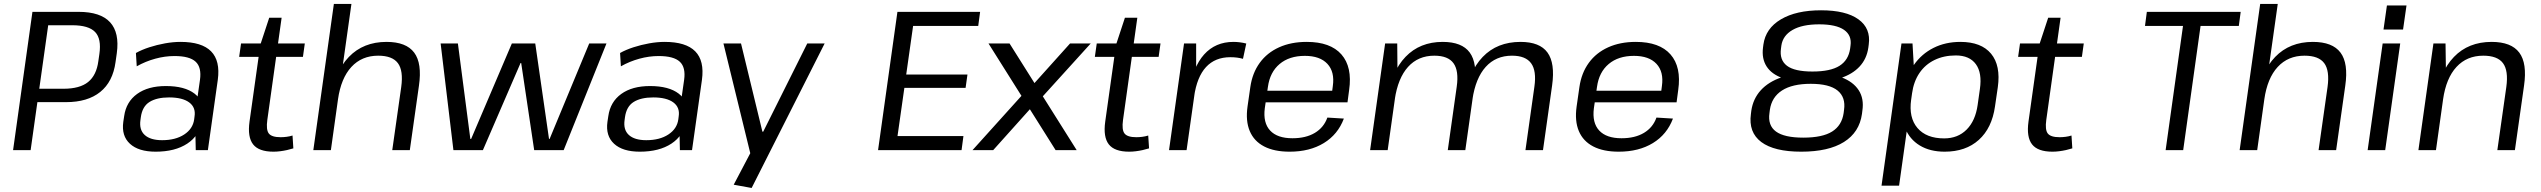

<svg xmlns="http://www.w3.org/2000/svg" viewBox="-20 -760 12865 972"><path d="M144.2 -700H377.7Q488.8 -700 537.2 -647.4Q585.6 -594.7 571.3 -490.7L564.9 -445.6Q551.4 -346 487.5 -294.5Q423.6 -242.9 314.1 -242.9H164.5L174.1 -310.7H301.3Q383.9 -310.7 426.2 -344.9Q468.4 -379.1 477.8 -450.1L483.1 -486.7Q494.3 -563.8 461.5 -598Q428.7 -632.2 345.9 -632.2H203.3L227.3 -655.5L135.1 0H46.2Z M967.1 -179.2 992.4 -355.9Q1001.2 -419 970.4 -447.6Q939.6 -476.3 863.5 -476.3Q814.9 -476.3 765.9 -462.8Q716.8 -449.4 672.2 -424.3L668.1 -491.7Q697.9 -508.4 736.3 -520.8Q774.6 -533.2 815.8 -540.6Q857 -547.9 893.7 -547.9Q1001.8 -547.9 1048.7 -500Q1095.7 -452.1 1082.6 -355.9L1032.4 0H971ZM768 7.9Q681.5 7.9 637.9 -32.1Q594.2 -72.2 604.2 -143.2L608.6 -172.3Q618.7 -244.3 674.1 -284.4Q729.4 -324.4 819.7 -324.4Q914.9 -324.4 964.8 -286.1Q1014.7 -247.9 1004.5 -176.8L1000.1 -145.9Q990.1 -73.8 928.2 -33Q866.2 7.9 768 7.9ZM800.9 -50.3Q868.6 -50.3 912.5 -79.1Q956.5 -107.9 963 -155.7L964.8 -170.2Q972.1 -216.1 937.8 -241.5Q903.6 -266.8 835.9 -266.8Q773.9 -266.8 737 -243.9Q700.2 -221 692.8 -165.8L691.1 -153Q683.7 -102.9 712.7 -76.6Q741.6 -50.3 800.9 -50.3Z M1364.6 7.9Q1290.4 7.9 1261.4 -29.1Q1232.4 -66.1 1243.2 -144.3L1297.9 -533.6L1342.9 -670.2H1405.7L1333.3 -152.9Q1326.3 -103 1340.9 -84.2Q1355.6 -65.4 1400.5 -65.4Q1415 -65.4 1430.2 -67.3Q1445.3 -69.1 1460.9 -73.9L1465.1 -8.9Q1450.4 -4.2 1433 -0.3Q1415.6 3.5 1398.2 5.7Q1380.8 7.9 1364.6 7.9ZM1200.3 -540H1523.1L1513.6 -472.2H1190.7Z M2011.2 -319.5Q2022.6 -402.4 1994.4 -440.2Q1966.3 -478.1 1894.4 -478.1Q1811.5 -478.1 1758.9 -421.1Q1706.3 -364.1 1691 -256.7L1641.1 -186.7L1651.3 -253.2Q1673 -396 1746.2 -471.9Q1819.4 -547.9 1936.8 -547.9Q2036.3 -547.9 2076.8 -493.7Q2117.4 -439.5 2100.9 -326L2054.7 0H1965.8ZM1670.2 -740H1759.1L1706 -363.4L1655.1 0H1566.2Z M2210.7 -540H2298.1L2361.1 -56.6H2365.1L2571.3 -540H2689.7L2759.4 -56.6H2762.4L2962.9 -540H3050.3L2833.6 0H2684.3L2618.5 -441.1H2615.4L2424.7 0H2275.4Z M3418.1 -179.2 3443.4 -355.9Q3452.2 -419 3421.4 -447.6Q3390.6 -476.3 3314.5 -476.3Q3265.9 -476.3 3216.9 -462.8Q3167.8 -449.4 3123.2 -424.3L3119.1 -491.7Q3148.9 -508.4 3187.3 -520.8Q3225.6 -533.2 3266.8 -540.6Q3308 -547.9 3344.7 -547.9Q3452.8 -547.9 3499.7 -500Q3546.7 -452.1 3533.6 -355.9L3483.4 0H3422ZM3219 7.9Q3132.5 7.9 3088.9 -32.1Q3045.2 -72.2 3055.2 -143.2L3059.6 -172.3Q3069.7 -244.3 3125.1 -284.4Q3180.4 -324.4 3270.7 -324.4Q3365.9 -324.4 3415.8 -286.1Q3465.7 -247.9 3455.5 -176.8L3451.1 -145.9Q3441.1 -73.8 3379.2 -33Q3317.2 7.9 3219 7.9ZM3251.9 -50.3Q3319.6 -50.3 3363.5 -79.1Q3407.5 -107.9 3414 -155.7L3415.8 -170.2Q3423.1 -216.1 3388.8 -241.5Q3354.6 -266.8 3286.9 -266.8Q3224.9 -266.8 3188 -243.9Q3151.2 -221 3143.8 -165.8L3142.1 -153Q3134.7 -102.9 3163.7 -76.6Q3192.6 -50.3 3251.9 -50.3Z M3694.4 175.1 3797.8 -21.5 3781.6 29.3 3642.4 -540H3731.4L3839.7 -93.3H3843.7L4066.8 -540H4154.8L3785.2 191.6Z M4503.3 -71.2H4857.4L4847.9 0H4425.2L4523.2 -700H4941.8L4932.3 -628.8H4582.4L4610.5 -684.7L4562.9 -348.8L4547.2 -382.8H4877.8L4868.3 -315.2H4537.6L4563.2 -349.2L4515.7 -15.3Z M4984.2 -540H5090.8L5430.7 0H5324ZM5172.9 -298.9 5253.9 -274.1 5008.1 0H4903.4ZM5154.8 -270.3 5397.2 -540H5501.8L5235.7 -246.5Z M5696.6 7.9Q5622.4 7.9 5593.4 -29.1Q5564.4 -66.1 5575.2 -144.3L5629.9 -533.6L5674.9 -670.2H5737.7L5665.3 -152.9Q5658.3 -103 5672.9 -84.2Q5687.6 -65.4 5732.5 -65.4Q5747 -65.4 5762.2 -67.3Q5777.3 -69.1 5792.9 -73.9L5797.1 -8.9Q5782.4 -4.2 5765 -0.3Q5747.6 3.5 5730.2 5.7Q5712.8 7.9 5696.6 7.9ZM5532.3 -540H5855.1L5845.6 -472.2H5522.7Z M5974.2 -540H6035.5L6035.5 -341.6L5987.1 0H5898.2ZM6000.9 -297Q6018.5 -420.5 6075.8 -484.2Q6133 -547.9 6224.4 -547.9Q6240.6 -547.9 6256.8 -545.8Q6273 -543.8 6289.2 -539.6L6272.6 -462.2Q6244.6 -470.4 6208.4 -470.4Q6131.7 -470.4 6085.6 -420.6Q6039.5 -370.8 6025.1 -270.7Z M6508.8 7.9Q6430.7 7.9 6379.6 -18.7Q6328.5 -45.2 6306.9 -96.4Q6285.3 -147.6 6295.6 -220.5L6309.8 -319.5Q6320.1 -390.7 6357.4 -441.9Q6394.6 -493.1 6455.4 -520.5Q6516.2 -547.9 6595.1 -547.9Q6715.3 -547.9 6771 -484.4Q6826.7 -420.8 6810 -304.5L6801.7 -242.1H6370.8L6379 -300.6H6738.6L6721.3 -277.6L6727.4 -324.4Q6737.6 -396.4 6699.9 -436.8Q6662.2 -477.2 6586 -477.2Q6506.9 -477.2 6458 -435.9Q6409 -394.7 6398.8 -320.1L6383 -211.9Q6373.6 -138.4 6410 -99.2Q6446.3 -60.1 6522.9 -60.1Q6591.1 -60.1 6636.6 -87.4Q6682.1 -114.7 6699.8 -164.8L6783.3 -159.7Q6753.2 -79.3 6681.8 -35.7Q6610.5 7.9 6508.8 7.9Z M7747.9 -321.2Q7759.3 -401.4 7731.3 -439.7Q7703.3 -478.1 7634.5 -478.1Q7552.7 -478.1 7501.5 -421.4Q7450.3 -364.8 7434.2 -256.7L7384.3 -186.7L7393.4 -253.2Q7413 -395.7 7486.2 -471.8Q7559.4 -547.9 7677.6 -547.9Q7775 -547.9 7814.1 -494.1Q7853.3 -440.3 7837.6 -327.7L7791.4 0H7702.6ZM6992.2 -540H7053.5L7055.1 -354.9L7005.1 0H6916.2ZM7354.7 -321.2Q7366.1 -401.4 7338.5 -439.7Q7311 -478.1 7241.3 -478.1Q7159.5 -478.1 7108.3 -421.4Q7057.1 -364.8 7041 -256.7L6991.1 -186.7L7001.3 -253.2Q7023 -397 7095.7 -472.4Q7168.3 -547.9 7283.6 -547.9Q7381 -547.9 7420.5 -494.1Q7460.1 -440.3 7444.5 -327.7L7398.2 0H7309.4Z M8174.8 7.9Q8096.7 7.9 8045.6 -18.7Q7994.5 -45.2 7972.9 -96.4Q7951.3 -147.6 7961.6 -220.5L7975.8 -319.5Q7986.1 -390.7 8023.4 -441.9Q8060.6 -493.1 8121.4 -520.5Q8182.2 -547.9 8261.1 -547.9Q8381.3 -547.9 8437 -484.4Q8492.7 -420.8 8476 -304.5L8467.7 -242.1H8036.8L8045 -300.6H8404.6L8387.3 -277.6L8393.4 -324.4Q8403.6 -396.4 8365.9 -436.8Q8328.2 -477.2 8252 -477.2Q8172.9 -477.2 8124 -435.9Q8075 -394.7 8064.8 -320.1L8049 -211.9Q8039.6 -138.4 8076 -99.2Q8112.3 -60.1 8188.9 -60.1Q8257.1 -60.1 8302.6 -87.4Q8348.1 -114.7 8365.8 -164.8L8449.3 -159.7Q8419.2 -79.3 8347.8 -35.7Q8276.5 7.9 8174.8 7.9Z M9098.8 7.9Q8962 7.9 8896.5 -41Q8831 -90 8844 -183.1L8846 -199.5Q8855.1 -260.4 8894.1 -303.2Q8933.1 -346 8999.3 -368.6Q9065.5 -391.3 9154.6 -391.3Q9242.8 -391.3 9302.4 -368.6Q9362 -346 9389.7 -303.2Q9417.4 -260.4 9408.2 -199.5L9406.2 -183.1Q9393.2 -90.2 9314.9 -41.1Q9236.6 7.9 9098.8 7.9ZM9109.1 -63.2Q9206.1 -63.2 9255.2 -94.1Q9304.3 -124.9 9313.4 -187.5L9315.4 -203.7Q9324.7 -267.2 9282.9 -301.5Q9241.2 -335.7 9146.9 -335.7Q9053.5 -335.7 9001.3 -301.9Q8949.1 -268.1 8939.9 -203.7L8937.9 -187.5Q8928.8 -124.9 8970.9 -94.1Q9013.1 -63.2 9109.1 -63.2ZM9148.2 -343.8Q9062.3 -343.8 9005.5 -364Q8948.7 -384.2 8923.4 -423.7Q8898.1 -463.2 8905.2 -519.1L8907.2 -534.5Q8918.5 -616.3 8995.9 -662.1Q9073.2 -707.9 9199.1 -707.9Q9325 -707.9 9388.4 -662.1Q9451.8 -616.3 9440.5 -534.5L9438.5 -519.1Q9430.5 -462.3 9394.3 -423.3Q9358.1 -384.2 9296.1 -364Q9234.1 -343.8 9148.2 -343.8ZM9155.6 -397.9Q9246.6 -397.9 9292.4 -426.8Q9338.1 -455.7 9346.3 -514.2L9348.2 -528.9Q9355.6 -580.8 9315.5 -608.8Q9275.3 -636.8 9189.5 -636.8Q9103.7 -636.8 9054.6 -608.3Q9005.4 -579.9 8998.1 -528.9L8996.2 -514.2Q8988 -456.5 9026.3 -427.2Q9064.7 -397.9 9155.6 -397.9Z M9824.7 7.9Q9750.5 7.9 9698.9 -23.5Q9647.3 -54.8 9624.4 -112Q9601.6 -169.1 9611.8 -246L9619.1 -298.4Q9630.3 -375.3 9669 -431.2Q9707.7 -487 9768.3 -517.5Q9828.8 -547.9 9904.3 -547.9Q10010.3 -547.9 10059.8 -488.1Q10109.3 -428.3 10093.9 -318.6L10079.7 -221.4Q10064.2 -111.7 9997.8 -51.9Q9931.4 7.9 9824.7 7.9ZM9606.2 -540H9662.1L9671.7 -372.3L9594.1 180H9505.2ZM9822.3 -59.4Q9891.8 -59.4 9936.2 -104.1Q9980.6 -148.8 9991.8 -228.6L10003.2 -309.2Q10015.1 -390.7 9982.9 -435Q9950.6 -479.3 9881.2 -479.3Q9820.9 -479.3 9773.6 -456.3Q9726.3 -433.3 9697.2 -390.3Q9668 -347.4 9659.6 -286.6L9655.2 -255.7Q9642.3 -164.4 9687.2 -111.9Q9732.2 -59.4 9822.3 -59.4Z M10370.6 7.9Q10296.4 7.9 10267.4 -29.1Q10238.4 -66.1 10249.2 -144.3L10303.9 -533.6L10348.9 -670.2H10411.7L10339.3 -152.9Q10332.3 -103 10346.9 -84.2Q10361.6 -65.4 10406.5 -65.4Q10421 -65.4 10436.2 -67.3Q10451.3 -69.1 10466.9 -73.9L10471.1 -8.9Q10456.4 -4.2 10439 -0.3Q10421.6 3.5 10404.2 5.7Q10386.8 7.9 10370.6 7.9ZM10206.3 -540H10529.1L10519.6 -472.2H10196.7Z M11323.5 -700 11314 -628.8H11077.1L11126.3 -671.3L11032.4 0H10943.5L11037.4 -671.3L11074 -628.8H10839L10848.4 -700Z M11763.2 -319.5Q11774.6 -402.4 11746.4 -440.2Q11718.3 -478.1 11646.4 -478.1Q11563.5 -478.1 11510.9 -421.1Q11458.3 -364.1 11443 -256.7L11393.1 -186.7L11403.3 -253.2Q11425 -396 11498.2 -471.9Q11571.4 -547.9 11688.8 -547.9Q11788.3 -547.9 11828.8 -493.7Q11869.4 -439.5 11852.9 -326L11806.7 0H11717.8ZM11422.2 -740H11511.1L11458 -363.4L11407.1 0H11318.2Z M12131.1 -540 12055.1 0H11966.2L12042.2 -540ZM12162.9 -732.3 12145.5 -610.6H12046.5L12063.8 -732.3Z M12668.2 -319.5Q12679.6 -402.4 12651.4 -440.2Q12623.3 -478.1 12551.4 -478.1Q12468.5 -478.1 12415.9 -421.1Q12363.3 -364.1 12348 -256.7L12298.1 -186.7L12308.3 -253.2Q12330 -396 12403.2 -471.9Q12476.4 -547.9 12593.8 -547.9Q12693.3 -547.9 12733.8 -493.7Q12774.4 -439.5 12757.9 -326L12711.7 0H12622.8ZM12299.2 -540H12360.5L12363 -363.4L12312.1 0H12223.2Z"/></svg>

Font: Pathway Extreme 8pt Thin
Style: Italic
Weight: 100
Italic angle: -8°
Designer: Eduardo Rodriguez Tunni
Foundry: Eduardo Rodriguez Tunni
Version: Version 1.000